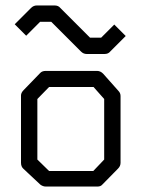

<svg xmlns="http://www.w3.org/2000/svg" viewBox="-20 -737 580 704"><path d="M55 -627 34 -648 94 -708Q103 -717 115 -717H180Q194 -717 201 -708L310 -599H351L399 -647L420 -626L441 -605L384 -548Q377 -539 363 -539H298Q286 -539 277 -548L168 -657H127L76 -606ZM117 -374V-152L160 -110H322L362 -152V-374L323 -418H160ZM67 -407 128 -470Q135 -477 148 -477H336Q348 -477 358 -467L414 -404Q422 -396 422 -385V-140Q422 -128 413 -119L355 -60Q349 -53 337.5 -53H334H148Q137.5 -53 128 -60L66 -118Q57 -126 57 -140V-387Q57 -397 67 -407Z"/></svg>

Font: ibm3270
Style: Regular
Weight: 400
Monospace: yes
Version: Version 2.0.3